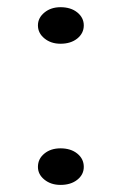

<svg xmlns="http://www.w3.org/2000/svg" viewBox="-20 -503 339 536"><path d="M148.9 -380.9Q122.1 -380.9 104 -395.8Q85.9 -410.6 85.9 -432.1Q85.9 -453.1 104 -468Q122.1 -482.9 148.9 -482.9Q177.7 -482.9 195.8 -468.3Q213.9 -453.6 213.9 -432.1Q213.9 -410.2 195.8 -395.5Q177.7 -380.9 148.9 -380.9ZM148.9 13.2Q122.1 13.2 104 -1.5Q85.9 -16.1 85.9 -37.1Q85.9 -59.6 103.8 -74.2Q121.6 -88.9 148.9 -88.9Q177.7 -88.9 195.8 -74.2Q213.9 -59.6 213.9 -37.1Q213.9 -15.6 195.8 -1.2Q177.7 13.2 148.9 13.2Z"/></svg>

Font: BioRhyme Light
Style: Regular
Weight: 300
Designer: Aoife Mooney
Foundry: Aoife Mooney Type
Version: Version 1.500;PS 001.500;hotconv 1.0.88;makeotf.lib2.5.64775